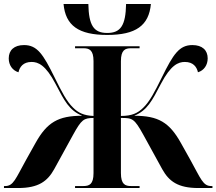

<svg xmlns="http://www.w3.org/2000/svg" viewBox="-20 -947 1090 967"><path d="M520 -771C664 -771 730 -818 740 -927H615C613 -819 588 -781 520 -781C452 -781 427 -819 425 -927H300C310 -818 376 -771 520 -771ZM0 0H71C174 0 219 -34 253 -95L348 -268C391 -346 402 -352 451 -353V-75C451 -18 429 -10 400 -10H358V0H683V-10H640C611 -10 589 -18 589 -75V-353C647 -353 656 -351 702 -268L797 -95C831 -34 876 0 979 0H1050V-10H1044C1002 -10 992 -46 938 -143L891 -227C833 -331 777 -364 656 -364C722 -391 746 -440 790 -524C840 -620 878 -635 911 -635C953 -635 971 -610 977 -583C1007 -592 1026 -619 1026 -653C1026 -694 999 -720 949 -720C883 -720 853 -675 795 -557C759 -484 734 -436 702 -405C674 -377 644 -363 589 -363V-639C589 -696 611 -704 640 -704H683V-714H358V-704H400C429 -704 451 -696 451 -639V-363C402 -365 374 -379 348 -405C316 -436 291 -484 255 -557C197 -675 167 -720 101 -720C51 -720 24 -694 24 -653C24 -619 43 -592 73 -583C79 -610 97 -635 139 -635C172 -635 210 -620 260 -524C304 -440 328 -391 394 -364C273 -364 217 -331 159 -227L112 -143C58 -46 48 -10 6 -10H0Z"/></svg>

Font: Noto Serif Display
Style: Bold
Weight: 700
Designer: Monotype Design Team
Foundry: Monotype Imaging Inc.
Version: Version 2.009